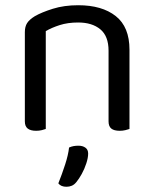

<svg xmlns="http://www.w3.org/2000/svg" viewBox="-20 -495 590 734"><path d="M475 -305V-203H395V-301Q395 -357 363.5 -383Q332 -409 279 -409Q239 -409 208 -399Q177 -389 155 -376V-203H75V-372Q75 -393 83.5 -406.5Q92 -420 113 -433Q139 -448 182 -461.5Q225 -475 279 -475Q370 -475 422.5 -433.5Q475 -392 475 -305ZM75 -258H155V-2Q150 0 140 2.5Q130 5 118 5Q97 5 86 -3.5Q75 -12 75 -31ZM395 -258H475V-2Q470 0 459.5 2.5Q449 5 438 5Q416 5 405.5 -3.5Q395 -12 395 -31ZM272 201Q264 211 254.5 215Q245 219 234 219Q213 219 203 206Q217 171 229 134Q241 97 244 69Q253 65 261.5 63.5Q270 62 280 62Q296 62 306.5 69.5Q317 77 317 92Q317 108 310 129.5Q303 151 292.5 170Q282 189 272 201Z"/></svg>

Font: Baloo Bhaina 2
Style: Regular
Weight: 400
Designer: Yesha Goshar, Manish Minz, Shuchita Grover and Ek Type
Foundry: Ek Type
Version: Version 1.700